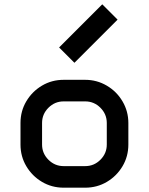

<svg xmlns="http://www.w3.org/2000/svg" viewBox="-20 -870 690 890"><path d="M375 0H275Q220 0 174.5 -27Q129 -54 102 -99.5Q75 -145 75 -200V-300Q75 -355 102 -400.5Q129 -446 174.5 -473Q220 -500 275 -500H375Q429 -500 475 -473Q521 -446 548 -400Q575 -354 575 -300V-200Q575 -145 548 -99.5Q521 -54 475.5 -27Q430 0 375 0ZM275 -100H375Q416 -100 445.5 -129.5Q475 -159 475 -200V-300Q475 -341 445.5 -370.5Q416 -400 375 -400H275Q234 -400 204.5 -370.5Q175 -341 175 -300V-200Q175 -159 204.5 -129.5Q234 -100 275 -100ZM454 -850 525 -779 325 -579 254 -650Z"/></svg>

Font: Monoikos Medium
Style: Regular
Weight: 500
Designer: Brian Krent
Version: Version 0.088